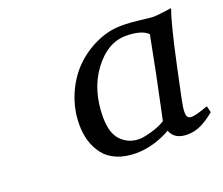

<svg xmlns="http://www.w3.org/2000/svg" viewBox="-83 -560 801 691"><g transform="rotate(-20 317.0 -215.0)"><path d="M438 -439.9Q470.7 -439.9 509.8 -435.1Q548.8 -430.2 557.1 -430.2Q570.3 -430.2 596.2 -433.8Q622.1 -437.5 626 -438L627 -435.1Q608.9 -387.2 576.2 -233.9L550.8 -113.8Q544.9 -85.4 544.9 -68.8Q544.9 -56.2 549.3 -50.5Q553.7 -44.9 564.9 -44.9Q580.1 -44.9 627.9 -62L633.8 -37.1Q606.4 -14.6 581.5 -2.4Q556.6 9.8 527.8 9.8Q479 9.8 464.8 -27.8Q440.4 -12.7 404.8 -1.5Q369.1 9.8 332 9.8Q290 9.8 258.5 -3.7Q227.1 -17.1 209 -41Q190.9 -64.9 182.4 -93.5Q173.8 -122.1 173.8 -155.8Q173.8 -214.8 196.5 -268.6Q219.2 -322.3 256.3 -359.4Q293.5 -396.5 341.1 -418.2Q388.7 -439.9 438 -439.9ZM439.9 -399.9Q370.1 -399.9 316.7 -328.4Q263.2 -256.8 263.2 -152.8Q263.2 -90.3 291.3 -62.3Q319.3 -34.2 359.9 -34.2Q376.5 -34.2 408.2 -43.2Q439.9 -52.2 460.9 -65.9L496.1 -233.9L523.9 -376Q500 -399.9 439.9 -399.9Z"/></g></svg>

Font: Linear Smooth
Style: Italic
Weight: 400
Designer: Philipp H. Poll, Flanker
Foundry: Philipp H. Poll, reworked by Flanker
Version: Version 1.061 | FøM Fix